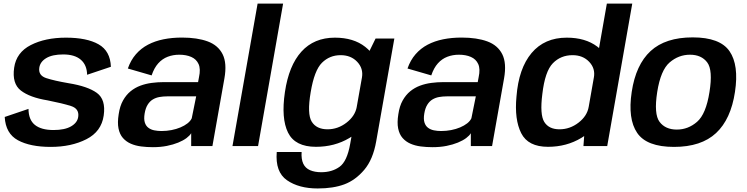

<svg xmlns="http://www.w3.org/2000/svg" viewBox="-20 -805 4114 1058"><path d="M259.5 4.5Q373 4.5 456 -37.8Q539 -80 551.5 -168.5Q564 -256.5 513.8 -293Q463.5 -329.5 358 -346.5Q279.5 -360 235 -374.5Q190.5 -389 196.5 -431.5Q201 -464.5 234.8 -484.8Q268.5 -505 328.5 -505Q391.5 -505 425.2 -476Q459 -447 460 -393L591 -437Q588 -524 523.2 -560.8Q458.5 -597.5 343.5 -597.5Q229.5 -597.5 149.8 -556.8Q70 -516 58 -432Q45.5 -344.5 94.8 -306.2Q144 -268 242 -252Q325 -235.5 371.2 -220.8Q417.5 -206 411 -161Q406.5 -129 371.8 -108.8Q337 -88.5 275 -88.5Q207.5 -88.5 172.5 -116.5Q137.5 -144.5 137 -205L6 -160.5Q11 -69 78.8 -32.2Q146.5 4.5 259.5 4.5Z M822.5 6Q864.5 6 899.5 -1Q934.5 -8 962 -19.2Q989.5 -30.5 1007.8 -44.2Q1026 -58 1033.5 -71V0H1150.5L1216.5 -372.5Q1231.5 -456.5 1206.8 -506Q1182 -555.5 1124.5 -576.8Q1067 -598 982.5 -598Q928.5 -598 881.2 -588.5Q834 -579 795.5 -558.8Q757 -538.5 728.8 -506Q700.5 -473.5 684.5 -427.5L815.5 -389.5Q829.5 -431 852 -456Q874.5 -481 904 -492.2Q933.5 -503.5 968 -503.5Q1006 -503.5 1034 -491.2Q1062 -479 1074.2 -452Q1086.5 -425 1076.5 -379.5L1071.5 -352.5H881.5Q849 -352.5 816.2 -348.2Q783.5 -344 753.8 -333Q724 -322 699.5 -302Q675 -282 657.8 -251.2Q640.5 -220.5 634 -175.5Q626.5 -129.5 633 -97.2Q639.5 -65 657.2 -44.8Q675 -24.5 700.8 -13.2Q726.5 -2 757.8 2Q789 6 822.5 6ZM870 -83Q849 -83 830.2 -86.8Q811.5 -90.5 797.8 -100.8Q784 -111 778 -130Q772 -149 777 -179.5Q782 -209.5 793.8 -228.2Q805.5 -247 822.2 -257Q839 -267 859.2 -270.5Q879.5 -274 901 -274H1061L1036.5 -153Q1029.5 -138 1013.2 -125.2Q997 -112.5 974.5 -103Q952 -93.5 925 -88.2Q898 -83 870 -83Z M1261 0H1402L1540 -785H1399.5Z M1730.5 233.5Q1816.5 233.5 1877.5 210.8Q1938.5 188 1987 131Q2035.5 74 2053 -26L2153 -592.5H2049.5L1991.5 -474L1909.5 -11.5Q1892.5 84.5 1851 114.2Q1809.5 144 1750 144Q1714.5 144 1688.5 132.8Q1662.5 121.5 1651 96.8Q1639.5 72 1642 32.5H1505Q1496 143 1561.5 188.2Q1627 233.5 1730.5 233.5ZM1721 4Q1823.5 4 1904.8 -44.2Q1986 -92.5 1996.5 -150.5L1946 -216.5Q1937 -166 1889.5 -129.2Q1842 -92.5 1785 -92.5Q1724 -92.5 1697.8 -134.5Q1671.5 -176.5 1692 -297Q1712 -417.5 1754.2 -459.2Q1796.5 -501 1857 -501Q1914 -501 1948.5 -464.2Q1983 -427.5 1974.5 -378L2047 -439Q2057 -496 1992.5 -546.8Q1928 -597.5 1825.5 -597.5Q1710.5 -597.5 1641 -520.5Q1571.5 -443.5 1550 -297.5Q1528.5 -152.5 1567.2 -74.2Q1606 4 1721 4Z M2363.5 6Q2405.5 6 2440.5 -1Q2475.5 -8 2503 -19.2Q2530.5 -30.5 2548.8 -44.2Q2567 -58 2574.5 -71V0H2691.5L2757.5 -372.5Q2772.5 -456.5 2747.8 -506Q2723 -555.5 2665.5 -576.8Q2608 -598 2523.5 -598Q2469.5 -598 2422.2 -588.5Q2375 -579 2336.5 -558.8Q2298 -538.5 2269.8 -506Q2241.5 -473.5 2225.5 -427.5L2356.5 -389.5Q2370.5 -431 2393 -456Q2415.5 -481 2445 -492.2Q2474.5 -503.5 2509 -503.5Q2547 -503.5 2575 -491.2Q2603 -479 2615.2 -452Q2627.5 -425 2617.5 -379.5L2612.5 -352.5H2422.5Q2390 -352.5 2357.2 -348.2Q2324.5 -344 2294.8 -333Q2265 -322 2240.5 -302Q2216 -282 2198.8 -251.2Q2181.5 -220.5 2175 -175.5Q2167.5 -129.5 2174 -97.2Q2180.5 -65 2198.2 -44.8Q2216 -24.5 2241.8 -13.2Q2267.5 -2 2298.8 2Q2330 6 2363.5 6ZM2411 -83Q2390 -83 2371.2 -86.8Q2352.5 -90.5 2338.8 -100.8Q2325 -111 2319 -130Q2313 -149 2318 -179.5Q2323 -209.5 2334.8 -228.2Q2346.5 -247 2363.2 -257Q2380 -267 2400.2 -270.5Q2420.5 -274 2442 -274H2602L2577.5 -153Q2570.5 -138 2554.2 -125.2Q2538 -112.5 2515.5 -103Q2493 -93.5 2466 -88.2Q2439 -83 2411 -83Z M3195 0H3326L3464 -785H3324L3201.5 -88.5ZM2999.5 4Q3102 4 3183.2 -45Q3264.5 -94 3274.5 -151L3224 -216.5Q3215.5 -166 3168 -129.2Q3120.5 -92.5 3063 -92.5Q3004.5 -92.5 2979.2 -133Q2954 -173.5 2968.5 -287Q2983 -412 3026.5 -456.5Q3070 -501 3135 -501Q3192 -501 3226.8 -464.2Q3261.5 -427.5 3252.5 -378L3325.5 -442.5Q3336 -499.5 3270.8 -548.5Q3205.5 -597.5 3103 -597.5Q2980.5 -597.5 2909.2 -512.8Q2838 -428 2826 -273Q2814 -146.5 2852 -71.2Q2890 4 2999.5 4Z M3694 4.5Q3844 4.5 3925.8 -71.8Q4007.5 -148 4030 -298.5Q4052.5 -446.5 4000 -522.8Q3947.5 -599 3797 -599Q3647 -599 3565.2 -523.8Q3483.5 -448.5 3461 -298.5Q3438.5 -150 3491 -72.8Q3543.5 4.5 3694 4.5ZM3709.5 -91Q3646.5 -91 3614.5 -133.5Q3582.5 -176 3601.5 -298Q3620.5 -418.5 3670 -461Q3719.5 -503.5 3782 -503.5Q3845 -503.5 3877 -461.2Q3909 -419 3889.5 -298Q3870.5 -176.5 3821.2 -133.8Q3772 -91 3709.5 -91Z"/></svg>

Font: Anybody UltraCondensed Thin SemiBold
Style: Italic
Weight: 600
Italic angle: -10°
Version: Version 1.111